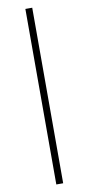

<svg xmlns="http://www.w3.org/2000/svg" viewBox="-114 -848 535 1158"><g transform="rotate(-10 153.5 -268.5)"><path d="M132 269V-806H174V269Z"/></g></svg>

Font: Noto Serif TC
Style: Regular
Weight: 200
Designer: Ryoko NISHIZUKA 西塚涼子 (kana & ideographs); Frank Grießhammer (Latin, Greek & Cyrillic); Wenlong ZHANG 张文龙 (bopomofo); San
Foundry: Adobe
Version: Version 2.001;hotconv 1.1.0;makeotfexe 2.6.0